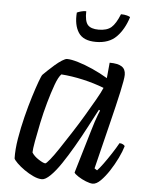

<svg xmlns="http://www.w3.org/2000/svg" viewBox="-51 -745 612 787"><g transform="rotate(5 254.5 -351.0)"><path d="M151 0Q135 0 115.5 -9Q96 -18 77.5 -31Q59 -44 46.5 -56.5Q34 -69 32 -75Q31 -112 38.5 -157Q46 -202 57.5 -248Q69 -294 81 -332.5Q93 -371 102.5 -397Q112 -423 116 -427Q122 -433 134.5 -445Q147 -457 162 -470Q177 -483 190.5 -491.5Q204 -500 211 -500Q228 -500 256.5 -491.5Q285 -483 317.5 -468.5Q350 -454 380 -436L386 -500Q420 -500 436 -489.5Q452 -479 452 -456Q452 -439 440 -384.5Q428 -330 407.5 -247.5Q387 -165 362 -63L373 -56Q382 -65 397 -85.5Q412 -106 428 -130.5Q444 -155 455 -175Q463 -175 469.5 -171.5Q476 -168 477 -164Q471 -143 457.5 -115Q444 -87 427 -61Q410 -35 392.5 -17.5Q375 0 360 0Q349 0 331.5 -7Q314 -14 299.5 -23.5Q285 -33 282 -39L334 -214Q340 -235 346 -253Q352 -271 357 -284Q362 -297 364 -301L359 -304Q341 -270 319.5 -229Q298 -188 274.5 -147.5Q251 -107 228.5 -73.5Q206 -40 185.5 -20Q165 0 151 0ZM159 -66Q163 -66 178 -84.5Q193 -103 213.5 -134Q234 -165 258 -202Q282 -239 304 -276Q326 -313 344 -344.5Q362 -376 370 -395Q329 -411 282.5 -421.5Q236 -432 193 -435Q181 -423 169 -390Q157 -357 145 -314.5Q133 -272 124 -229Q115 -186 109 -152.5Q103 -119 103 -106Q112 -91 131.5 -78.5Q151 -66 159 -66ZM322 -580Q270 -580 250 -611Q230 -642 234 -693Q240 -696 250.5 -699Q261 -702 272 -702Q271 -661 284 -646Q297 -631 329 -631Q363 -631 381 -646.5Q399 -662 415 -702Q429 -702 440 -699Q451 -696 453 -693Q437 -642 406.5 -611Q376 -580 322 -580Z"/></g></svg>

Font: Texturina 12pt ExtraLight
Style: Italic
Weight: 250
Italic angle: -11°
Designer: Guillermo Torres Carreño
Foundry: Omnibus-Type
Version: Version 1.002